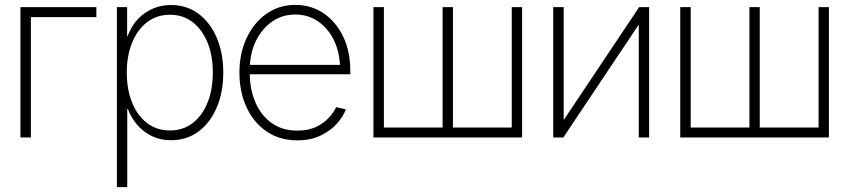

<svg xmlns="http://www.w3.org/2000/svg" viewBox="-20 -565 3490 789"><path d="M376 -535.6V-494.6H106.9V0H64V-535.6Z M460.4 204.1V-535.6H502.4V-417.5H504.9Q526.9 -477.1 574.7 -510.7Q622.6 -544.4 682.6 -544.4Q747.6 -544.4 795.9 -508.3Q844.2 -472.2 870.8 -409.4Q897.5 -346.7 897.5 -267.1Q897.5 -186.5 870.8 -123.8Q844.2 -61 796.1 -24.9Q748 11.2 682.6 11.2Q622.1 11.2 575.4 -22.9Q528.8 -57.1 505.4 -117.2H502.9V204.1ZM678.7 -28.8Q731.9 -28.8 771.5 -59.1Q811 -89.4 832.8 -143.1Q854.5 -196.8 854.5 -267.1Q854.5 -337.4 832.5 -390.9Q810.5 -444.3 771.2 -474.4Q731.9 -504.4 678.7 -504.4Q624 -504.4 584.2 -473.6Q544.4 -442.9 522.7 -389.2Q501 -335.4 501 -267.1Q501 -198.2 522.5 -144.3Q543.9 -90.3 584 -59.6Q624 -28.8 678.7 -28.8Z M1201.7 11.7Q1128.9 11.7 1075.7 -24.7Q1022.5 -61 993.2 -124Q963.9 -187 963.9 -266.6Q963.9 -346.2 993.7 -409.2Q1023.4 -472.2 1075.2 -508.5Q1127 -544.9 1192.9 -544.9Q1259.3 -544.9 1310.3 -510Q1361.3 -475.1 1390.4 -414.3Q1419.4 -353.5 1419.4 -275.9V-259.8H1006.3Q1007.3 -195.3 1030.3 -142.8Q1053.2 -90.3 1096.7 -59.3Q1140.1 -28.3 1201.7 -28.3Q1247.6 -28.3 1279.8 -43.9Q1312 -59.6 1332 -82Q1352.1 -104.5 1361.3 -124.5L1401.4 -115.7Q1390.1 -85.4 1363.8 -56.2Q1337.4 -26.9 1296.6 -7.6Q1255.9 11.7 1201.7 11.7ZM1006.8 -298.3H1377Q1374 -357.4 1349.9 -404.3Q1325.7 -451.2 1285.2 -478.3Q1244.6 -505.4 1192.9 -505.4Q1142.6 -505.4 1102.1 -478.8Q1061.5 -452.1 1036.1 -405.5Q1010.7 -358.9 1006.8 -298.3Z M1514.6 -535.6H1557.6V-41H1798.8V-535.6H1841.3V-41H2083V-535.6H2125.5V0H1514.6Z M2647.5 0H2605V-461.9H2603.5L2294.9 0H2253.4V-535.6H2296.4V-73.2H2297.4L2606.4 -535.6H2647.5Z M2775.4 -535.6H2818.4V-41H3059.6V-535.6H3102.1V-41H3343.8V-535.6H3386.2V0H2775.4Z"/></svg>

Font: Inter Display Extra Light
Style: Regular
Weight: 200
Designer: Rasmus Andersson
Foundry: rsms
Version: Version 4.000;git-4fc901f